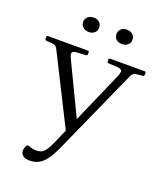

<svg xmlns="http://www.w3.org/2000/svg" viewBox="-195 -780 920 1093"><g transform="rotate(20 265.5 -233.0)"><path d="M116 212Q89 212 75 200.5Q61 189 61 172Q61 162 64 154Q67 146 70 139Q76 132 83 135Q94 139 106 142Q118 145 131 145Q149 145 162 139.5Q175 134 187.5 117Q200 100 214 68L425 -414Q436 -441 429.5 -450Q423 -459 396 -460L349 -462Q341 -463 341 -472V-482Q341 -490 350 -490H558Q566 -490 566 -481V-471Q566 -463 557 -462L518 -458Q508 -457 501.5 -452Q495 -447 490 -437L256 85Q235 131 214.5 159Q194 187 170 199.5Q146 212 116 212ZM41 -439Q36 -449 28.5 -453.5Q21 -458 10 -459L-27 -462Q-35 -463 -35 -472V-482Q-35 -490 -26 -490H214Q222 -490 222 -481V-471Q222 -463 213 -462L164 -459Q136 -458 131.5 -448Q127 -438 139 -413L305 -67L263 3ZM182 -591Q161 -591 147 -603Q133 -615 133 -634Q133 -654 147 -666Q161 -678 182 -678Q204 -678 217 -666Q230 -654 230 -634Q230 -615 217 -603Q204 -591 182 -591ZM383 -591Q361 -591 348 -603Q335 -615 335 -634Q335 -654 348 -666Q361 -678 383 -678Q404 -678 418 -666Q432 -654 432 -634Q432 -615 418 -603Q404 -591 383 -591Z"/></g></svg>

Font: Hahmlet Light
Style: Regular
Weight: 300
Designer: Minjoo Ham & Mark Frömberg
Foundry: hypertype
Version: Version 1.002